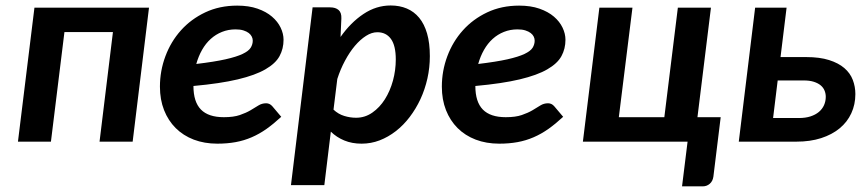

<svg xmlns="http://www.w3.org/2000/svg" viewBox="-20 -512 3132 694"><path d="M518.6 -484.4 459.5 0H339.8L388.2 -396H212.9L164.1 0H44.9L104.5 -484.4Z M1004.9 -368.2Q1004.9 -335.9 990.5 -309.3Q976.1 -282.7 939.5 -261.5Q902.8 -240.2 839.6 -225.1Q776.4 -210 679.2 -201.2Q679.2 -143.6 706.3 -116Q733.4 -88.4 789.1 -88.4Q824.2 -88.4 846.9 -96.2Q869.6 -104 885.7 -113.5Q901.9 -123 914.3 -130.9Q926.8 -138.7 941.9 -138.7Q955.1 -138.7 964.4 -127.9L996.6 -89.8Q969.2 -64.5 943.4 -46.1Q917.5 -27.8 889.9 -15.9Q862.3 -3.9 831.8 1.7Q801.3 7.3 765.6 7.3Q718.8 7.3 680.4 -7.3Q642.1 -22 615 -49.1Q587.9 -76.2 573 -114Q558.1 -151.9 558.1 -198.7Q558.1 -255.9 577.9 -308.8Q597.7 -361.8 634 -402.3Q670.4 -442.9 721.9 -467.3Q773.4 -491.7 837.4 -491.7Q879.4 -491.7 910.9 -480.7Q942.4 -469.7 963.1 -451.9Q983.9 -434.1 994.4 -412.1Q1004.9 -390.1 1004.9 -368.2ZM831.5 -405.8Q805.2 -405.8 782.5 -396.7Q759.8 -387.7 741.7 -371.3Q723.6 -355 710.4 -331.8Q697.3 -308.6 689.5 -280.8Q754.9 -288.6 794.9 -297.6Q835 -306.6 856.9 -317.1Q878.9 -327.6 886.2 -339.6Q893.6 -351.6 893.6 -365.2Q893.6 -372.6 890.1 -379.6Q886.7 -386.7 879.2 -392.6Q871.6 -398.4 859.9 -402.1Q848.1 -405.8 831.5 -405.8Z M1031.7 157.2 1109.9 -485.4H1173.3Q1192.9 -485.4 1203.9 -475.8Q1214.8 -466.3 1213.9 -445.3L1210.9 -378.4Q1247.6 -430.7 1293.7 -461.4Q1339.8 -492.2 1392.1 -492.2Q1424.3 -492.2 1450.4 -481.2Q1476.6 -470.2 1495.1 -447.8Q1513.7 -425.3 1523.7 -390.9Q1533.7 -356.4 1533.7 -309.1Q1533.7 -267.6 1524.9 -228.3Q1516.1 -189 1499.8 -153.8Q1483.4 -118.7 1460.9 -89.1Q1438.5 -59.6 1410.9 -38.1Q1383.3 -16.6 1352.1 -4.6Q1320.8 7.3 1287.1 7.3Q1252.4 7.3 1224.6 -4.2Q1196.8 -15.6 1175.8 -36.1L1152.3 157.2ZM1343.8 -395.5Q1323.7 -395.5 1303 -382.3Q1282.2 -369.1 1262.9 -346.4Q1243.7 -323.7 1227.1 -292.7Q1210.4 -261.7 1199.2 -226.6L1185.5 -115.7Q1202.6 -99.6 1224.1 -93Q1245.6 -86.4 1267.1 -86.4Q1299.3 -86.4 1325.9 -105Q1352.5 -123.5 1371.3 -153.3Q1390.1 -183.1 1400.4 -220.7Q1410.6 -258.3 1410.6 -296.9Q1410.6 -347.2 1393.1 -371.3Q1375.5 -395.5 1343.8 -395.5Z M2023.9 -368.2Q2023.9 -335.9 2009.5 -309.3Q1995.1 -282.7 1958.5 -261.5Q1921.9 -240.2 1858.6 -225.1Q1795.4 -210 1698.2 -201.2Q1698.2 -143.6 1725.3 -116Q1752.4 -88.4 1808.1 -88.4Q1843.3 -88.4 1866 -96.2Q1888.7 -104 1904.8 -113.5Q1920.9 -123 1933.3 -130.9Q1945.8 -138.7 1960.9 -138.7Q1974.1 -138.7 1983.4 -127.9L2015.6 -89.8Q1988.3 -64.5 1962.4 -46.1Q1936.5 -27.8 1908.9 -15.9Q1881.3 -3.9 1850.8 1.7Q1820.3 7.3 1784.7 7.3Q1737.8 7.3 1699.5 -7.3Q1661.1 -22 1634 -49.1Q1606.9 -76.2 1592 -114Q1577.1 -151.9 1577.1 -198.7Q1577.1 -255.9 1596.9 -308.8Q1616.7 -361.8 1653.1 -402.3Q1689.5 -442.9 1741 -467.3Q1792.5 -491.7 1856.4 -491.7Q1898.4 -491.7 1929.9 -480.7Q1961.4 -469.7 1982.2 -451.9Q2002.9 -434.1 2013.4 -412.1Q2023.9 -390.1 2023.9 -368.2ZM1850.6 -405.8Q1824.2 -405.8 1801.5 -396.7Q1778.8 -387.7 1760.7 -371.3Q1742.7 -355 1729.5 -331.8Q1716.3 -308.6 1708.5 -280.8Q1773.9 -288.6 1814 -297.6Q1854 -306.6 1876 -317.1Q1897.9 -327.6 1905.3 -339.6Q1912.6 -351.6 1912.6 -365.2Q1912.6 -372.6 1909.2 -379.6Q1905.8 -386.7 1898.2 -392.6Q1890.6 -398.4 1878.9 -402.1Q1867.2 -405.8 1850.6 -405.8Z M2146.5 -484.4H2266.1L2216.8 -88.4H2381.3L2430.2 -484.4H2549.8L2501 -88.4H2585L2558.6 126.5Q2556.2 143.1 2545.4 152.3Q2534.7 161.6 2520 161.6H2445.3L2465.3 0H2086.9Z M2823.2 -484.4 2801.3 -305.7H2894Q2942.9 -305.7 2976.8 -294.9Q3010.7 -284.2 3032 -265.9Q3053.2 -247.6 3062.5 -223.1Q3071.8 -198.7 3071.8 -171.9Q3071.8 -134.3 3057.1 -102.5Q3042.5 -70.8 3014.9 -48.1Q2987.3 -25.4 2948 -12.7Q2908.7 0 2858.9 0H2650.4L2709.5 -484.4ZM2791 -221.2 2774.4 -85.4H2867.7Q2891.6 -85.4 2909.7 -91.3Q2927.7 -97.2 2939.9 -107.4Q2952.1 -117.7 2958.5 -131.8Q2964.8 -146 2964.8 -162.1Q2964.8 -173.8 2960.4 -184.6Q2956.1 -195.3 2946.5 -203.4Q2937 -211.4 2921.9 -216.3Q2906.7 -221.2 2885.3 -221.2Z"/></svg>

Font: Carlito
Style: Bold Italic
Weight: 700
Italic angle: -7°
Designer: Lukasz Dziedzic
Foundry: tyPoland Lukasz Dziedzic
Version: Version 1.104